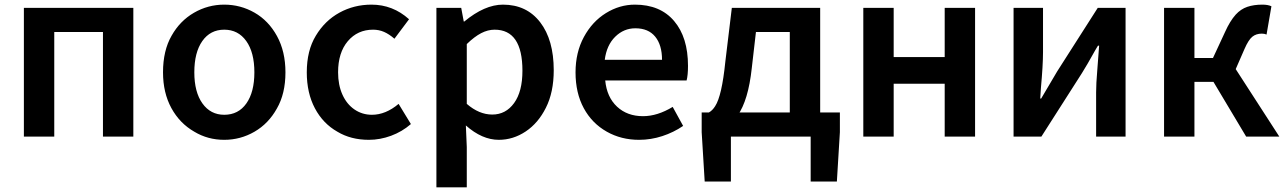

<svg xmlns="http://www.w3.org/2000/svg" viewBox="-20 -589 5548 828"><path d="M83 -555H555V0H424V-451H214V0H83Z M818 -21Q755 -57 719 -123Q683 -189 683 -277Q683 -371 720 -435Q756 -499 816.5 -534Q877 -569 947 -569Q1017 -569 1077.5 -534.5Q1138 -500 1174.5 -433.5Q1211 -367 1211 -277Q1211 -185 1174 -121Q1138 -56 1077.5 -21Q1017 14 947 14Q876 14 818 -21ZM1077 -277Q1077 -363 1042 -412Q1007 -461 947 -461Q887 -461 852.5 -412Q818 -363 818 -277Q818 -192 853 -143Q888 -94 947 -94Q1008 -94 1042.5 -143Q1077 -192 1077 -277Z M1435 -21Q1373 -56 1338 -122Q1303 -188 1303 -277Q1303 -371 1342 -435Q1381 -500 1444 -534.5Q1507 -569 1582 -569Q1674 -569 1744 -506L1681 -422Q1658 -442 1636 -451.5Q1614 -461 1589 -461Q1522 -461 1480 -411.5Q1438 -362 1438 -277Q1438 -223 1456.5 -181.5Q1475 -140 1508.5 -117Q1542 -94 1584 -94Q1643 -94 1699 -141L1752 -54Q1714 -21 1666.5 -3.5Q1619 14 1571 14Q1493 14 1435 -21Z M1862 -555H1969L1980 -496H1982Q2070 -569 2149 -569Q2251 -569 2309.5 -493Q2368 -417 2368 -286Q2368 -191 2334 -124Q2301 -58 2247 -22Q2193 14 2131 14Q2059 14 1989 -48L1993 45V219H1862ZM2233 -284Q2233 -461 2113 -461Q2084 -461 2055 -446Q2026 -431 1993 -399V-141Q2046 -95 2103 -95Q2161 -95 2197 -144.5Q2233 -194 2233 -284Z M2597 -21Q2533 -57 2497.5 -122.5Q2462 -188 2462 -277Q2462 -363 2498 -429.5Q2534 -496 2593 -532.5Q2652 -569 2718 -569Q2827 -569 2887 -498.5Q2947 -428 2947 -305Q2947 -265 2941 -242H2590Q2597 -170 2641 -129Q2685 -88 2753 -88Q2815 -88 2881 -128L2926 -46Q2885 -18 2836 -2Q2787 14 2736 14Q2659 14 2597 -21ZM2720 -467Q2670 -467 2633 -430.5Q2596 -394 2588 -331H2835Q2835 -395 2805.5 -431Q2776 -467 2720 -467Z M3132 194H3019L3006 -19V-104H3602V-19L3589 194H3476V0H3132ZM3386 -451H3240L3222 -295Q3207 -156 3161 -91Q3121 -35 3055 -28L3037 -104Q3052 -112 3064 -131Q3093 -175 3108 -323L3136 -555H3517V-39H3386Z M3703 -555H3834V-343H4054V-555H4185V0H4054V-228H3834V0H3703Z M4351 -555H4478V-364Q4478 -309 4469 -210L4466 -164H4470L4539 -281L4714 -555H4834V0H4707V-191Q4707 -228 4712 -286L4720 -392H4715Q4712 -388 4709.5 -383Q4707 -378 4703 -372Q4668 -309 4646 -274L4471 0H4351Z M5000 -555H5131V-339H5211L5263 -451Q5284 -498 5309 -526Q5331 -550 5359 -559.5Q5387 -569 5424 -569Q5448 -569 5463 -562L5442 -440Q5433 -444 5422 -444Q5397 -444 5380.5 -430.5Q5364 -417 5347 -378L5309 -291L5497 0H5354L5213 -236H5131V0H5000Z"/></svg>

Font: Merged Yaku Han JP SemiBold
Style: Regular
Weight: 600
Designer: Ryoko NISHIZUKA 西塚涼子 (kana, bopomofo & ideographs); Paul D. Hunt (Latin, Greek & Cyrillic); Sandoll Communications 산돌커뮤니
Foundry: Adobe
Version: Version 2.004